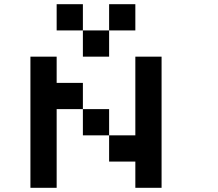

<svg xmlns="http://www.w3.org/2000/svg" viewBox="-20 -895 1040 915"><path d="M375 -750H500V-625H375ZM500 -875H625V-750H500ZM250 -875H375V-750H250ZM625 -625H750V0H625V-125H500V-250H625ZM375 -375H500V-250H375ZM125 -625H250V-500H375V-375H250V0H125Z"/></svg>

Font: Pixel Operator Mono 8
Style: Regular
Weight: 400
Monospace: yes
Designer: Jayvee Enaguas (HarvettFox96)
Foundry: The Grandoplex Project
Version: Version 1.5.0 (October 25, 2015)